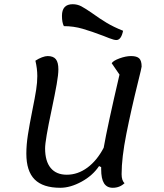

<svg xmlns="http://www.w3.org/2000/svg" viewBox="-20 -866 777 911"><path d="M571 3Q548 25 515 25Q487 25 473.5 3.5Q460 -18 460 -63V-73L450 -78Q420 -33 367 -4Q314 25 266 25Q184 25 144.5 -14.5Q105 -54 105 -137Q105 -179 112.5 -227Q120 -275 133 -340Q146 -404 151.5 -439.5Q157 -475 157 -505Q157 -540 148 -578Q163 -588 179 -594Q195 -600 206 -600Q233 -600 245 -585Q257 -570 257 -537Q257 -512 249 -466.5Q241 -421 225 -345Q194 -200 194 -162Q194 -101 220.5 -69Q247 -37 297 -37Q349 -37 394.5 -70.5Q440 -104 472 -165Q490 -268 547 -512L510 -566Q517 -578 547 -589Q577 -600 602 -600Q629 -600 640.5 -589Q652 -578 652 -550Q652 -545 635 -477Q602 -344 579.5 -230.5Q557 -117 557 -40Q557 -9 571 3ZM470 -696Q415 -717 372 -729.5Q329 -742 283 -742Q274 -759 274 -791Q274 -846 325 -846Q347 -846 366 -836Q385 -826 418 -803Q454 -777 486.5 -757.5Q519 -738 564 -720Q555 -676 532 -676Q521 -676 498 -685Q475 -694 470 -696Z"/></svg>

Font: Lemonada Light
Style: Regular
Weight: 300
Designer: Mohamed Gaber (Arabic) Eduardo Tunni (Latin)
Foundry: Kief Type Foundry
Version: Version 3.006